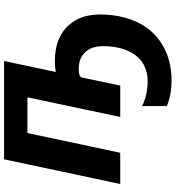

<svg xmlns="http://www.w3.org/2000/svg" viewBox="18 -604 828 903"><g transform="rotate(-90 431.5 -152.0)"><path d="M384.8 219.2V103Q439.5 128.9 501 128.9Q552.2 128.9 591.8 103Q628.4 76.7 648.4 26.4Q666.5 -19 666.5 -81.1Q666.5 -134.3 638.2 -164.8Q609.9 -195.3 559.6 -195.3Q544.4 -195.3 535.9 -193.1Q527.3 -190.9 520 -185.1L481 0H333.5L425.8 -436.5H257.8L165 0H18.1L134.3 -546.4H596.7L544.9 -303.2Q568.4 -307.6 594.7 -307.6Q652.3 -307.6 695.8 -290.3Q739.3 -272.9 767.6 -238.8Q815.4 -185.1 815.4 -93.3Q815.4 -33.7 801.3 19Q785.6 79.6 752 125.7Q718.3 171.9 668.9 200.2Q598.6 241.2 506.8 241.2Q436 241.2 384.8 219.2Z"/></g></svg>

Font: Viking Open Sans
Style: Bold Italic
Weight: 700
Italic angle: -12°
Foundry: Ascender Corporation
Version: Version 2.000